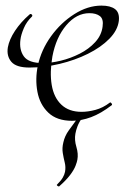

<svg xmlns="http://www.w3.org/2000/svg" viewBox="-20 -419 461 685"><path d="M237 12Q183 12 152.5 -17Q122 -46 113.5 -91.5Q105 -137 115 -185Q127 -241 162 -289.5Q197 -338 245 -368.5Q293 -399 342 -399Q374 -399 390.5 -386.5Q407 -374 404 -345Q400 -311 370 -280.5Q340 -250 293.5 -227Q247 -204 192.5 -191Q138 -178 85 -178Q38 -178 20.5 -198.5Q3 -219 8 -250Q13 -278 33.5 -309Q54 -340 85 -367Q89 -371 93 -367.5Q97 -364 94 -360Q75 -342 65 -318.5Q55 -295 53 -278Q48 -242 65 -218Q82 -194 133 -194Q162 -194 197 -202.5Q232 -211 264.5 -227.5Q297 -244 319.5 -268.5Q342 -293 346 -324Q350 -351 336.5 -361.5Q323 -372 299 -372Q253 -372 216.5 -329Q180 -286 167 -218Q157 -161 164.5 -116Q172 -71 199 -45.5Q226 -20 271 -20Q294 -20 320.5 -27Q347 -34 372 -53Q374 -55 377.5 -51Q381 -47 379 -44Q340 -14 305 -1Q270 12 237 12ZM191 246Q189 247 185 244Q181 241 184 239Q198 225 204 214.5Q210 204 212 194Q215 177 211 161Q207 145 204 127Q201 109 206 89Q211 66 225.5 46Q240 26 265 -8Q267 -10 272 -7.5Q277 -5 275 -2Q262 17 256.5 31.5Q251 46 249 58Q245 80 252.5 105Q260 130 256 151Q255 158 249.5 172.5Q244 187 230 205.5Q216 224 191 246Z"/></svg>

Font: Cormorant Garamond Light
Style: Italic
Weight: 300
Italic angle: -10°
Designer: Christian Thalmann (Catharsis Fonts)
Foundry: Catharsis Fonts
Version: Version 4.001